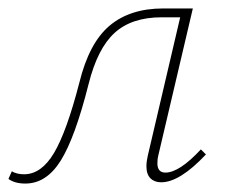

<svg xmlns="http://www.w3.org/2000/svg" viewBox="-40 -428 546 455"><path d="M448 -62Q386 4 342 4Q326 4 316.5 -5.5Q307 -15 307 -34Q307 -45 310 -58L387 -387H343Q272 -387 231.5 -350Q191 -313 170 -229Q138 -102 104 -47.5Q70 7 20 7Q-5 7 -20 -4L-12 -22Q0 -15 17 -15Q58 -15 88 -65.5Q118 -116 148 -232Q171 -326 219.5 -367Q268 -408 347 -408H417L335 -59Q333 -52 333 -41Q333 -19 352 -19Q385 -19 436 -74Z"/></svg>

Font: Ysabeau Infant Extralight
Style: Italic
Weight: 200
Italic angle: -12°
Designer: Christian Thalmann (Catharsis Fonts)
Version: Version 0.003